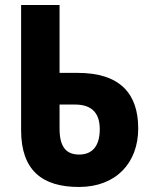

<svg xmlns="http://www.w3.org/2000/svg" viewBox="-20 -734 603 764"><path d="M294 10C442 10 530 -86 530 -223C530 -362 457 -444 289 -444H217V-714H64V-216C64 -56 148 10 294 10ZM295 -119C243 -119 217 -150 217 -222V-318H278C336 -318 377 -293 377 -220C377 -149 344 -119 295 -119Z"/></svg>

Font: Noto Sans Mono SemiCondensed ExtraBold
Style: Regular
Weight: 800
Width: 4
Designer: Monotype Design Team
Foundry: Monotype Imaging Inc.
Version: Version 2.014